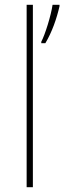

<svg xmlns="http://www.w3.org/2000/svg" viewBox="-20 -873 268 800"><path d="M117 -93V-853H91V-93ZM228 -847V-853H199C193 -810 168 -729 152 -699V-693H169C197 -740 216 -795 228 -847Z"/></svg>

Font: Noto Sans Kannada UI Thin
Style: Regular
Weight: 100
Designer: Jelle Bosma - Monotype Design Team
Foundry: Monotype Imaging Inc.
Version: Version 2.005